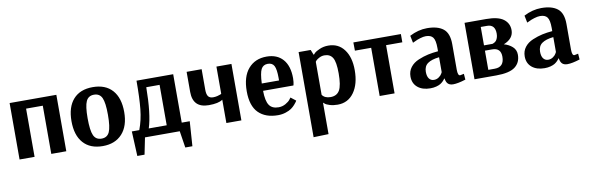

<svg xmlns="http://www.w3.org/2000/svg" viewBox="-51 -966 5145 1675"><g transform="rotate(-10 2521.0 -128.5)"><path d="M474 -500V0H341V-427H193V0H60V-500Z M707 -251Q707 -142 727 -98.5Q747 -55 797 -55Q847 -55 867 -98.5Q887 -142 887 -250Q887 -358 867 -401Q847 -444 797 -444Q747 -444 727 -401Q707 -358 707 -251ZM1031 -250Q1031 -126 968.5 -57.5Q906 11 797 11Q685 11 624.5 -57Q564 -125 564 -250Q564 -375 624.5 -443Q685 -511 797 -511Q910 -511 970.5 -443Q1031 -375 1031 -250Z M1258 -429Q1256 -191 1217 -71H1376V-429ZM1580 -71 1565 148H1502L1479 0H1171L1141 148H1077L1067 -71H1133Q1164 -152 1174 -249Q1184 -346 1184 -500H1509V-71Z M1892 -259V-500H2025V0H1892V-206H1891Q1855 -180 1769 -180Q1628 -180 1628 -322V-500H1761V-318Q1761 -277 1774.5 -259Q1788 -241 1818 -241Q1837 -241 1855.5 -245.5Q1874 -250 1883 -254Z M2337 -446Q2296 -446 2278 -412Q2260 -378 2256 -286H2409V-309Q2409 -385 2393 -415.5Q2377 -446 2337 -446ZM2481 -122 2526 -87Q2524 -83 2520 -76.5Q2516 -70 2501 -53Q2486 -36 2467.5 -23Q2449 -10 2417 0.5Q2385 11 2349 11Q2238 11 2176.5 -50.5Q2115 -112 2115 -241Q2115 -371 2175 -440.5Q2235 -510 2337 -510Q2430 -510 2481.5 -451.5Q2533 -393 2533 -284Q2533 -266 2531 -250.5Q2529 -235 2527 -228L2525 -221H2256Q2257 -131 2282.5 -93.5Q2308 -56 2365 -56Q2399 -56 2428 -72.5Q2457 -89 2469 -106Z M2837 -433Q2813 -433 2792.5 -422.5Q2772 -412 2763.5 -403.5Q2755 -395 2753 -390V-98Q2776 -65 2827 -65Q2883 -65 2907.5 -107.5Q2932 -150 2932 -257Q2932 -358 2909 -395.5Q2886 -433 2837 -433ZM2620 254V-500H2727L2745 -455H2748Q2753 -461 2762.5 -470.5Q2772 -480 2807 -495.5Q2842 -511 2884 -511Q2973 -511 3024 -443Q3075 -375 3075 -260Q3075 -137 3022 -63Q2969 11 2877 11Q2838 11 2807.5 1.5Q2777 -8 2766 -18L2756 -27H2753V250Z M3526 -427H3382V0H3250V-427H3106L3105 -500H3526Z M3819 -111V-243Q3752 -236 3717.5 -211.5Q3683 -187 3683 -137Q3683 -97 3699 -76.5Q3715 -56 3742 -56Q3766 -56 3785.5 -70Q3805 -84 3812 -98ZM3617 -407 3604 -471Q3681 -511 3759 -511Q3853 -511 3902.5 -471.5Q3952 -432 3952 -336V-109Q3952 -56 3973 -56L4007 -63L4011 -11Q3942 11 3900 11Q3871 11 3855 -3.5Q3839 -18 3834 -51H3829Q3828 -48 3825.5 -44Q3823 -40 3812.5 -29.5Q3802 -19 3788.5 -10.5Q3775 -2 3751 4.5Q3727 11 3698 11Q3628 11 3586 -24Q3544 -59 3544 -120Q3544 -167 3570.5 -201.5Q3597 -236 3642.5 -255Q3688 -274 3729.5 -283Q3771 -292 3819 -296V-325Q3819 -393 3800 -418.5Q3781 -444 3736 -444Q3715 -444 3685.5 -435Q3656 -426 3637 -416Z M4223 -277H4296Q4298 -277 4301.5 -278Q4305 -279 4314.5 -284Q4324 -289 4331 -297Q4338 -305 4344 -321Q4350 -337 4350 -359Q4350 -440 4279 -440H4223ZM4287 -230H4223V-60H4280Q4364 -60 4364 -152Q4364 -230 4287 -230ZM4283 0H4090V-500H4281Q4387 -500 4435 -463.5Q4483 -427 4483 -366Q4483 -291 4395 -256Q4439 -244 4469.5 -216.5Q4500 -189 4500 -146Q4500 -76 4450 -38Q4400 0 4283 0Z M4831 -111V-243Q4764 -236 4729.5 -211.5Q4695 -187 4695 -137Q4695 -97 4711 -76.5Q4727 -56 4754 -56Q4778 -56 4797.5 -70Q4817 -84 4824 -98ZM4629 -407 4616 -471Q4693 -511 4771 -511Q4865 -511 4914.5 -471.5Q4964 -432 4964 -336V-109Q4964 -56 4985 -56L5019 -63L5023 -11Q4954 11 4912 11Q4883 11 4867 -3.5Q4851 -18 4846 -51H4841Q4840 -48 4837.5 -44Q4835 -40 4824.5 -29.5Q4814 -19 4800.5 -10.5Q4787 -2 4763 4.5Q4739 11 4710 11Q4640 11 4598 -24Q4556 -59 4556 -120Q4556 -167 4582.5 -201.5Q4609 -236 4654.5 -255Q4700 -274 4741.5 -283Q4783 -292 4831 -296V-325Q4831 -393 4812 -418.5Q4793 -444 4748 -444Q4727 -444 4697.5 -435Q4668 -426 4649 -416Z"/></g></svg>

Font: ArsenalBold
Style: Bold
Weight: 700
Designer: Andrij Shevchenko
Foundry: Stairsfor.com
Version: Version 1.000